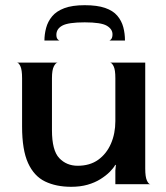

<svg xmlns="http://www.w3.org/2000/svg" viewBox="-20 -709 639 739"><path d="M254 10Q196 10 153.5 -10.5Q111 -31 88 -81.5Q65 -132 65 -222V-408Q65 -440 58.5 -454Q52 -468 45 -468H202Q195 -468 187.5 -454Q180 -440 180 -408V-208Q180 -130 208 -100.5Q236 -71 279 -71Q326 -71 358 -94Q390 -117 407 -156Q424 -195 424 -243V-408Q424 -440 417.5 -453.5Q411 -467 404 -468H539V-60Q539 -28 545.5 -14Q552 0 559 0H424V-53L426 -73L424 -75Q417 -62 402.5 -47.5Q388 -33 366.5 -19.5Q345 -6 317 2Q289 10 254 10ZM306 -689Q258 -689 227.5 -677.5Q197 -666 180.5 -646Q164 -626 157.5 -601.5Q151 -577 151 -553H210Q206 -553 201.5 -558.5Q197 -564 197 -575Q197 -598 220 -610.5Q243 -623 306 -623Q369 -623 391 -610Q413 -597 413 -577Q413 -565 408.5 -559Q404 -553 400 -553H461Q461 -580 454.5 -604.5Q448 -629 431.5 -648.5Q415 -668 384.5 -678.5Q354 -689 306 -689Z"/></svg>

Font: Red Rose Medium
Style: Regular
Weight: 500
Designer: Jaikishan Patel
Version: Version 2.000